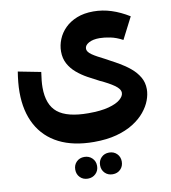

<svg xmlns="http://www.w3.org/2000/svg" viewBox="-114 -690 1181 1325"><g transform="rotate(-10 476.5 -28.0)"><path d="M480 295Q336 295 236 244.5Q136 194 84 98Q32 2 32 -132Q32 -166 35.5 -202Q39 -238 45 -275L204 -244Q199 -210 196.5 -184.5Q194 -159 194 -136Q194 -15 261 39Q328 93 476 93Q563 93 618.5 78Q674 63 700.5 40Q727 17 727 -6Q727 -20 717 -33.5Q707 -47 688.5 -60Q670 -73 645.5 -86.5Q621 -100 592 -113Q552 -133 511.5 -155.5Q471 -178 437.5 -206.5Q404 -235 383.5 -272.5Q363 -310 363 -359Q363 -402 380 -444Q397 -486 430.5 -519.5Q464 -553 514 -573Q564 -593 630 -593Q694 -593 756 -573Q818 -553 879 -515L801 -363Q757 -387 714.5 -395.5Q672 -404 640 -404Q593 -404 564.5 -388Q536 -372 536 -349Q536 -336 544 -325.5Q552 -315 567 -304.5Q582 -294 604 -282Q626 -270 654 -256Q698 -233 741.5 -208Q785 -183 821 -153Q857 -123 879 -85.5Q901 -48 901 -1Q901 36 886 76.5Q871 117 839 156Q807 195 757 226.5Q707 258 638.5 276.5Q570 295 480 295ZM568 537Q535 537 513.5 515.5Q492 494 492 461Q492 428 513.5 406.5Q535 385 568 385Q601 385 622.5 406.5Q644 428 644 461Q644 494 622.5 515.5Q601 537 568 537ZM394 537Q361 537 339.5 515.5Q318 494 318 461Q318 428 339.5 406.5Q361 385 394 385Q427 385 449 406.5Q471 428 471 461Q471 494 449 515.5Q427 537 394 537Z"/></g></svg>

Font: Alexandria ExtraBold
Style: Regular
Weight: 800
Designer: Mohamed Gaber
Foundry: Kief Type Foundry
Version: Version 5.100